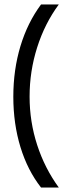

<svg xmlns="http://www.w3.org/2000/svg" viewBox="-20 -695 315 865"><path d="M165 150Q104.2 72.5 72.1 -32.5Q40 -137.5 40 -259.2Q40 -380.8 72.1 -487.1Q104.2 -593.3 165 -675H245Q181.7 -589.2 147.5 -481.7Q113.3 -374.2 113.3 -260Q113.3 -146.7 147.5 -41.7Q181.7 63.3 245 150Z"/></svg>

Font: Funnel Display Light
Style: Regular
Weight: 300
Designer: NORD ID, Kristian Moeller
Foundry: Dicotype
Version: Version 1.000